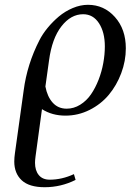

<svg xmlns="http://www.w3.org/2000/svg" viewBox="-20 -472 568 795"><path d="M39.1 196.8Q39.1 180.7 42 161.1L78.1 -98.1Q92.3 -206.1 143.1 -305.2Q156.2 -331.1 177 -356.4Q197.8 -381.8 223.6 -403.6Q249.5 -425.3 281.2 -438.7Q313 -452.1 344.2 -452.1Q410.6 -452.1 455.8 -401.6Q501 -351.1 501 -272Q501 -219.2 481.9 -168.7Q462.9 -118.2 430.4 -79.3Q397.9 -40.5 350.8 -16.8Q303.7 6.8 251 6.8Q195.8 6.8 153.8 -20L127 176.8Q125 192.4 125 202.1Q125 233.9 140.6 252.9Q156.2 272 186 272Q236.3 272 286.1 249L293 272.9Q232.4 303.2 165 303.2Q100.6 303.2 69.8 274.4Q39.1 245.6 39.1 196.8ZM168 -113.8Q175.8 -71.8 198.2 -46.9Q220.7 -22 255.9 -22Q285.6 -22 312 -38.3Q338.4 -54.7 356.7 -81.3Q375 -107.9 388.2 -141.8Q401.4 -175.8 407.7 -211.2Q414.1 -246.6 414.1 -279.8Q414.1 -338.4 389.9 -375.7Q365.7 -413.1 324.2 -413.1Q273.4 -413.1 234.4 -363Q195.3 -313 183.1 -222.2Z"/></svg>

Font: Dihjauti S
Style: Bold Italic
Weight: 700
Italic angle: -9°
Designer: T. Christopher White
Version: Version 3.0.0